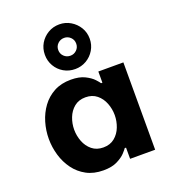

<svg xmlns="http://www.w3.org/2000/svg" viewBox="-154 -972 972 1095"><g transform="rotate(-20 331.5 -424.5)"><path d="M332 -588Q294 -588 263 -606Q232 -624 214 -655Q196 -686 196 -723Q196 -761 214 -791.5Q232 -822 263 -840.5Q294 -859 332 -859Q369 -859 400 -840.5Q431 -822 449.5 -791.5Q468 -761 468 -723Q468 -686 449.5 -655Q431 -624 400 -606Q369 -588 332 -588ZM332 -669Q354 -669 370 -684.5Q386 -700 386 -723Q386 -746 370 -761.5Q354 -777 332 -777Q309 -777 293 -761.5Q277 -746 277 -723Q277 -700 293 -684.5Q309 -669 332 -669ZM286 -540Q337 -540 370 -523.5Q403 -507 420.5 -488Q438 -469 442 -462H450V-530H602V0H450V-68H442Q438 -61 420.5 -42Q403 -23 370 -6.5Q337 10 286 10Q227 10 183.5 -13.5Q140 -37 111 -76.5Q82 -116 67.5 -165Q53 -214 53 -265Q53 -316 67.5 -365Q82 -414 111 -453.5Q140 -493 183.5 -516.5Q227 -540 286 -540ZM330 -417Q289 -417 261.5 -394.5Q234 -372 220.5 -337Q207 -302 207 -265Q207 -228 220.5 -193Q234 -158 261.5 -135.5Q289 -113 330 -113Q371 -113 398.5 -135.5Q426 -158 439.5 -193Q453 -228 453 -265Q453 -302 439.5 -337Q426 -372 398.5 -394.5Q371 -417 330 -417Z"/></g></svg>

Font: Be Vietnam Pro
Style: Bold
Weight: 700
Designer: Lam Bao, Tony Le, Vietanh Nguyen
Foundry: Yellow Type Foundry
Version: Version 1.002; ttfautohint (v1.8.3)